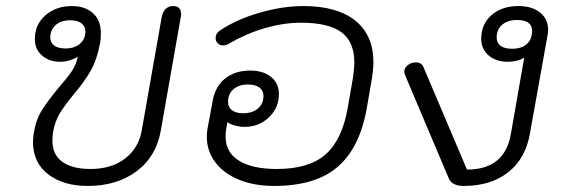

<svg xmlns="http://www.w3.org/2000/svg" viewBox="-20 -604 1858 634"><path d="M89 -135Q89 -151 92 -167Q99 -210 119.5 -242Q140 -274 175 -316Q203 -348 217.5 -369.5Q232 -391 237 -417Q227 -410 211 -405Q195 -400 178 -400Q143 -400 119 -420.5Q95 -441 95 -475Q95 -523 130 -553.5Q165 -584 217 -584Q261 -584 287 -560.5Q313 -537 313 -495Q313 -474 311 -464Q300 -406 279 -369.5Q258 -333 223 -292Q193 -255 177.5 -230Q162 -205 155 -167Q153 -147 153 -140Q153 -93 186 -69.5Q219 -46 279 -46Q348 -46 393 -80.5Q438 -115 448 -173L514 -548Q522 -584 552 -584Q578 -584 578 -557Q578 -551 577 -548L511 -173Q496 -87 431 -38.5Q366 10 270 10Q189 10 139 -28.5Q89 -67 89 -135ZM262 -500Q262 -517 249 -527Q236 -537 212 -537Q180 -537 163 -520.5Q146 -504 146 -481Q146 -463 159 -453.5Q172 -444 196 -444Q226 -444 244 -459.5Q262 -475 262 -500Z M663 -152Q663 -166 665 -178L682 -269Q690 -318 723 -344.5Q756 -371 806 -371Q849 -371 875 -350Q901 -329 901 -294Q901 -248 868 -216.5Q835 -185 787 -185Q772 -185 755.5 -189.5Q739 -194 731 -201L726 -173Q725 -164 725 -152Q725 -101 769 -73.5Q813 -46 894 -46Q1001 -46 1055.5 -94.5Q1110 -143 1128 -247L1145 -344Q1150 -376 1150 -398Q1150 -466 1107.5 -497.5Q1065 -529 974 -529Q917 -529 856 -511.5Q795 -494 738 -461Q727 -454 716 -454Q706 -454 699 -461Q692 -468 692 -478Q692 -494 706 -503Q759 -539 835.5 -561.5Q912 -584 982 -584Q1093 -584 1153 -536Q1213 -488 1213 -399Q1213 -377 1208 -344L1191 -246Q1168 -116 1095 -53Q1022 10 885 10Q820 10 769.5 -10.5Q719 -31 691 -68Q663 -105 663 -152ZM850 -287Q850 -305 836.5 -315Q823 -325 799 -325Q769 -325 751 -309.5Q733 -294 733 -268Q733 -250 746 -240Q759 -230 783 -230Q813 -230 831.5 -245.5Q850 -261 850 -287Z M1461 -17 1318 -355Q1315 -364 1315 -367Q1315 -380 1326.5 -389Q1338 -398 1353 -398Q1373 -398 1379 -381L1522 -44Q1647 -44 1667 -162L1711 -414Q1701 -407 1686 -403.5Q1671 -400 1656 -400Q1618 -400 1593.5 -421Q1569 -442 1569 -476Q1569 -524 1603 -554Q1637 -584 1692 -584Q1737 -584 1763.5 -562.5Q1790 -541 1790 -505Q1790 -499 1788 -487L1730 -164Q1716 -81 1658.5 -35.5Q1601 10 1511 10Q1471 10 1461 -17ZM1737 -502Q1737 -538 1687 -538Q1657 -538 1638.5 -522.5Q1620 -507 1620 -480Q1620 -462 1633 -452.5Q1646 -443 1671 -443Q1702 -443 1719.5 -458.5Q1737 -474 1737 -502Z"/></svg>

Font: Kodchasan Light
Style: Italic
Weight: 300
Italic angle: -10°
Version: Version 1.000; ttfautohint (v1.6)